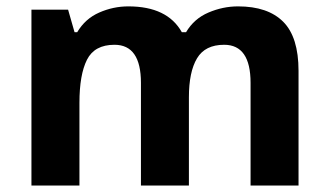

<svg xmlns="http://www.w3.org/2000/svg" viewBox="-20 -576 1022 596"><path d="M718.8 -556.2Q811.5 -556.2 859.1 -508.5Q906.7 -460.9 906.7 -356V0H757.8V-318.8Q757.8 -437 675.8 -437Q616.7 -437 591.6 -395Q566.4 -353 566.4 -273.9V0H417.5V-318.8Q417.5 -437 335.4 -437Q273.4 -437 250 -390.6Q226.6 -344.2 226.6 -256.8V0H77.6V-545.9H191.4L211.4 -476.1H219.7Q244.6 -518.1 288.1 -537.1Q331.5 -556.2 378.4 -556.2Q499.5 -556.2 544.4 -476.1H557.6Q582.5 -518.1 627.2 -537.1Q671.9 -556.2 718.8 -556.2Z"/></svg>

Font: Nokora
Style: Bold
Weight: 700
Designer: Danh Hong
Version: Version 8.000; ttfautohint (v1.8.3)